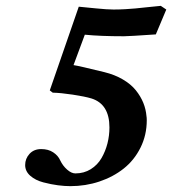

<svg xmlns="http://www.w3.org/2000/svg" viewBox="-20 -633 594 663"><path d="M357.9 -192.9Q357.9 -273.4 295.9 -293Q273.4 -299.8 231.2 -306.2Q189 -312.5 162.1 -313Q160.6 -314.5 157 -316.9Q153.3 -319.3 151.9 -320.8L252 -609.9Q269.5 -608.4 309.8 -604.2Q350.1 -600.1 372.1 -600.1Q392.1 -600.1 412.8 -601.3Q433.6 -602.5 447 -603.8Q460.4 -605 489.5 -608.2Q518.6 -611.3 535.2 -612.8L554.2 -600.1L518.1 -514.2Q423.8 -507.8 408.2 -507.8Q325.7 -507.8 272.9 -513.2L233.9 -408.2Q253.4 -405.3 340.8 -383.8Q376.5 -375 404.3 -358.6Q432.1 -342.3 449 -321.3Q465.8 -300.3 474.9 -277.8Q483.9 -255.4 485.8 -231.9Q486.8 -227.1 486.8 -217.8Q486.8 -166.5 465.1 -123Q443.4 -79.6 407 -50.8Q370.6 -22 323 -6.1Q275.4 9.8 223.1 9.8Q203.1 9.8 180.2 6.8Q157.2 3.9 129.9 -3.2Q102.5 -10.3 84.7 -25.9Q66.9 -41.5 66.9 -63Q66.9 -85.4 82 -101.8Q97.2 -118.2 122.1 -118.2Q147 -118.2 163.8 -106.9Q180.7 -95.7 188 -79.1Q196.8 -60.5 211.7 -47.4Q226.6 -34.2 240.2 -34.2Q270 -34.2 293.5 -48.8Q316.9 -63.5 330.6 -87.2Q344.2 -110.8 351.1 -137.9Q357.9 -165 357.9 -192.9Z"/></svg>

Font: Common Serif
Style: Bold Italic
Weight: 700
Italic angle: -12°
Designer: Philipp H. Poll, Khaled Hosny
Foundry: Stefan Peev, Context Ltd.
Version: Version 1.026